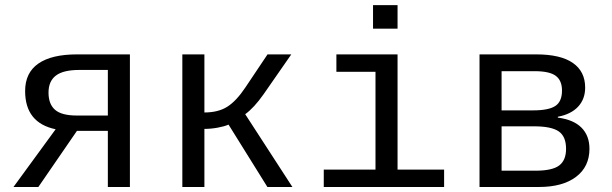

<svg xmlns="http://www.w3.org/2000/svg" viewBox="-20 -745 2440 765"><path d="M286.6 -223.6 132.8 0H33.7L201.7 -230Q80.1 -255.4 80.1 -382.3Q80.1 -455.1 132.8 -491.7Q185.5 -528.3 286.6 -528.3H497.6V0H409.7V-223.6ZM409.7 -466.3H295.4Q231.9 -466.3 202.6 -443.8Q173.3 -421.4 173.3 -376Q173.3 -330.1 199.5 -307.4Q225.6 -284.7 286.1 -284.7H409.7Z M706.5 -528.3H794.4V-296.9Q849.6 -296.9 885.7 -319.8Q921.9 -342.8 958 -397L1045.9 -528.3H1140.6L1030.3 -369.6Q992.2 -315.4 957 -290L1145 0H1045.4L890.6 -248.5Q874 -241.2 847.2 -236.3Q820.3 -231.4 794.4 -231.4V0H706.5Z M1564 -69.3H1749.5V0H1270V-69.3H1476.1V-459H1320.3V-528.3H1564ZM1466.3 -630.9V-724.6H1564V-630.9Z M2116.2 -528.3Q2213.9 -528.3 2262.7 -494.1Q2311.5 -460 2311.5 -396Q2311.5 -350.1 2283.2 -319.8Q2254.9 -289.6 2202.6 -279.8V-276.4Q2265.6 -268.1 2297.1 -236.1Q2328.6 -204.1 2328.6 -152.3Q2328.6 -80.6 2275.1 -40.3Q2221.7 0 2127.4 0H1890.6V-528.3ZM1978.5 -64.9H2113.3Q2180.7 -64.9 2208 -85.7Q2235.4 -106.4 2235.4 -151.9Q2235.4 -201.2 2206.3 -221.4Q2177.2 -241.7 2107.4 -241.7H1978.5ZM1978.5 -461.4V-305.2H2103.5Q2166 -305.2 2192.6 -322.8Q2219.2 -340.3 2219.2 -384.3Q2219.2 -424.3 2194.3 -442.9Q2169.4 -461.4 2110.4 -461.4Z"/></svg>

Font: Cousine
Style: Regular
Weight: 400
Monospace: yes
Designer: Steve Matteson
Foundry: Monotype Imaging Inc.
Version: Version 1.21